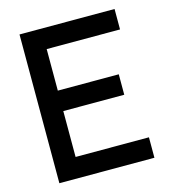

<svg xmlns="http://www.w3.org/2000/svg" viewBox="-111 -843 847 935"><g transform="rotate(-15 312.5 -375.0)"><path d="M552.1 -646.9V-750H72.9V0H552.1V-103.1H182.3V-334.4H489.6V-437.5H182.3V-646.9Z"/></g></svg>

Font: Manrope Semibold
Style: Regular
Weight: 600
Width: 4
Designer: Michael Sharanda
Foundry: Michael Sharanda
Version: Version 2.000;PS 002.000;hotconv 1.0.88;makeotf.lib2.5.64775